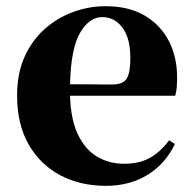

<svg xmlns="http://www.w3.org/2000/svg" viewBox="-20 -583 626 620"><path d="M206.1 -311 341.8 -310.1Q377.4 -310.1 389.2 -329.3Q400.9 -348.6 400.9 -395Q400.9 -460.4 375.2 -494.1Q349.6 -527.8 310.1 -527.8Q268.6 -527.8 238.8 -477.5Q209 -427.2 206.1 -311ZM525.9 -129.9 544.9 -118.2Q514.2 -53.7 456.3 -18.3Q398.4 17.1 321.8 17.1Q239.3 17.1 174.6 -17.1Q109.9 -51.3 72.5 -116.5Q35.2 -181.6 35.2 -274.9Q35.2 -345.7 59.3 -399.4Q83.5 -453.1 124.5 -489.5Q165.5 -525.9 216.6 -544.4Q267.6 -563 320.8 -563Q396 -563 447.5 -532.5Q499 -502 525.4 -450.2Q551.8 -398.4 551.8 -335Q551.8 -316.4 550.8 -302.2Q549.8 -288.1 545.9 -273.9H206.1Q208.5 -195.8 232.2 -147.5Q255.9 -99.1 294.4 -76.7Q333 -54.2 379.9 -54.2Q432.6 -54.2 467 -75Q501.5 -95.7 525.9 -129.9Z"/></svg>

Font: Source Han Serif JP Heavy
Style: Regular
Weight: 900
Designer: Ryoko NISHIZUKA  (kana & ideographs); Frank Grießhammer (Latin, Greek & Cyrillic); Wenlong ZHANG  (bopomofo); Sandoll Co
Foundry: Adobe Systems Incorporated
Version: Version 1.001;PS 1.001;hotconv 16.6.54;makeotf.lib2.5.65590